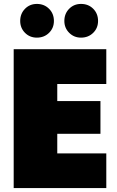

<svg xmlns="http://www.w3.org/2000/svg" viewBox="-20 -959 596 979"><path d="M522 -708V-530.8H272V-443.8H492.2V-276.9H272V-176.8H522V0H49.8V-708ZM168 -767.1Q131.8 -767.1 107.4 -791.7Q83 -816.4 83 -852.1Q83 -889.2 107.4 -914.1Q131.8 -939 168 -939Q205.1 -939 230 -914.3Q254.9 -889.6 254.9 -852.1Q254.9 -815.9 230 -791.5Q205.1 -767.1 168 -767.1ZM393.1 -767.1Q357.4 -767.1 332.8 -791.7Q308.1 -816.4 308.1 -852.1Q308.1 -889.2 332.5 -914.1Q356.9 -939 393.1 -939Q430.7 -939 455.3 -914.3Q480 -889.6 480 -852.1Q480 -815.9 455.1 -791.5Q430.2 -767.1 393.1 -767.1Z"/></svg>

Font: SVN-Poppins Black
Style: Regular
Weight: 900
Designer: Ninad Kale (Devanagari), Jonny Pinhorn (Latin)
Foundry: Indian Type Foundry
Version: Version 3.002 2017